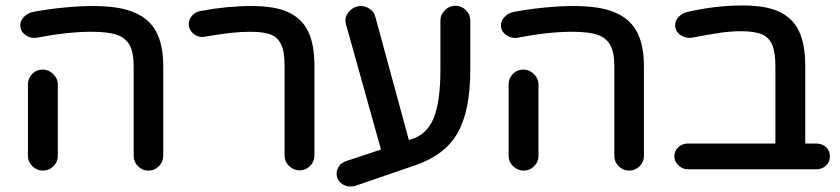

<svg xmlns="http://www.w3.org/2000/svg" viewBox="-20 -610 3066 701"><path d="M468 -40V-368Q468 -419 453 -446Q438 -472 406.5 -483Q375 -494 313 -494Q226 -494 113 -472Q91 -469 72.5 -482.5Q54 -496 54 -518Q54 -534 66.5 -547.5Q79 -561 98 -566Q150 -576 209.5 -582Q269 -588 317 -588Q415 -588 466 -566Q523 -544 549.5 -495.5Q576 -447 576 -368V-40Q576 -19 560 -3Q544 13 522 13Q500 13 484 -3Q468 -19 468 -40ZM82 -303Q82 -324 97.5 -340Q113 -356 136 -356Q158 -356 174.5 -339.5Q191 -323 191 -303V-40Q191 -19 175 -3Q159 13 137 13Q115 13 98.5 -3Q82 -19 82 -40Z M1019 -41V-368Q1019 -422 1007 -446Q996 -472 970.5 -483Q945 -494 894 -494Q860 -494 823.5 -490Q787 -486 727 -476L719 -475Q699 -475 684 -489Q669 -503 669 -522Q669 -539 681.5 -553Q694 -567 713 -570Q808 -588 898 -588Q984 -588 1031 -566Q1082 -543 1105 -495.5Q1128 -448 1128 -368V-41Q1128 -20 1112 -4Q1096 12 1074 12Q1052 12 1035.5 -4Q1019 -20 1019 -41Z M1697 -536V-355Q1697 -206 1651 -125Q1605 -44 1497 -7L1276 69Q1266 71 1259 71Q1243 71 1229.5 62Q1216 53 1211 39Q1209 29 1209 23Q1209 9 1218.5 -4Q1228 -17 1244 -22L1371 -64L1243 -522L1242 -527L1241 -535Q1241 -555 1258 -571.5Q1275 -588 1297 -588Q1315 -588 1330.5 -577Q1346 -566 1350 -550L1473 -98L1480 -101Q1538 -118 1563 -178Q1588 -238 1588 -355V-536Q1588 -557 1604.5 -573Q1621 -589 1643 -589Q1665 -589 1681 -573Q1697 -557 1697 -536Z M2223 -40V-368Q2223 -419 2208 -446Q2193 -472 2161.5 -483Q2130 -494 2068 -494Q1981 -494 1868 -472Q1846 -469 1827.5 -482.5Q1809 -496 1809 -518Q1809 -534 1821.5 -547.5Q1834 -561 1853 -566Q1905 -576 1964.5 -582Q2024 -588 2072 -588Q2170 -588 2221 -566Q2278 -544 2304.5 -495.5Q2331 -447 2331 -368V-40Q2331 -19 2315 -3Q2299 13 2277 13Q2255 13 2239 -3Q2223 -19 2223 -40ZM1837 -303Q1837 -324 1852.5 -340Q1868 -356 1891 -356Q1913 -356 1929.5 -339.5Q1946 -323 1946 -303V-40Q1946 -19 1930 -3Q1914 13 1892 13Q1870 13 1853.5 -3Q1837 -19 1837 -40Z M3010 -39Q3010 -18 2995.5 -5Q2981 8 2960 8H2491Q2472 8 2457 -6.5Q2442 -21 2442 -39Q2442 -59 2456.5 -72.5Q2471 -86 2491 -86H2811V-368Q2811 -420 2799 -447Q2788 -473 2762 -484.5Q2736 -496 2686 -496Q2651 -496 2614 -491Q2577 -486 2504 -472Q2481 -470 2463 -483Q2445 -496 2445 -518Q2445 -534 2457 -547.5Q2469 -561 2488 -566Q2592 -590 2690 -590Q2776 -590 2823 -568Q2874 -545 2897 -496.5Q2920 -448 2920 -368V-86H2960Q2981 -86 2995.5 -73Q3010 -60 3010 -39Z"/></svg>

Font: 寒蝉全圆体 Bold
Style: Regular
Weight: 700
Designer: Warren2060
      Designed by Motoya company      

      [Varela Round]
      Joe Prince(Latin component); Avraham Cornf
Foundry: ChillType
Version: Version 3.200